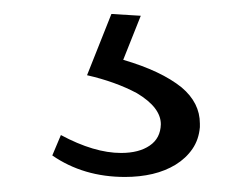

<svg xmlns="http://www.w3.org/2000/svg" viewBox="-20 -42 351 268"><path d="M154.5 205Q96.5 205 53 175L65 146.5Q111.5 171.5 149 171.5Q174 171.5 189 161.2Q204 151 204.5 131.5Q204.5 108 171 88Q141 72 101.5 63L135.5 -22.5L176.5 -20L152 41.5Q205 57 233.5 80Q259 101.5 259 130.5V135.5Q257.5 153 248.5 166Q239.5 179 225.2 187.8Q211 196.5 193 200.8Q175 205 154.5 205Z"/></svg>

Font: Betina Sans Light
Style: Regular
Weight: 300
Designer: Jonathan Pinhorn (font) & Cristiano Sobral (main changes)
Version: Version 2.001;October 6, 2020;FontCreator 13.0.0.2681 64-bit